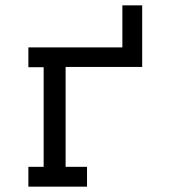

<svg xmlns="http://www.w3.org/2000/svg" viewBox="-20 -697 640 717"><path d="M86 0V-74H143V-446H86V-520H437V-677H511V-447H225V-74H305V0Z"/></svg>

Font: Iosevka Etoile
Style: Regular
Weight: 400
Designer: Belleve Invis
Foundry: Belleve Invis
Version: Version 33.2.4